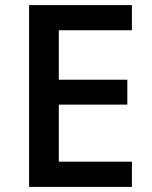

<svg xmlns="http://www.w3.org/2000/svg" viewBox="-20 -734 598 754"><path d="M498 0H94.2V-713.9H498V-615.2H210.9V-420.9H480V-323.2H210.9V-99.1H498Z"/></svg>

Font: f2_4961           
Style: Regular
Weight: 600
Foundry: Ascender Corporation
Version: Version 1.10